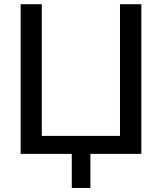

<svg xmlns="http://www.w3.org/2000/svg" viewBox="-20 -739 778 922"><path d="M414.1 163.6V0H658.7V-718.8H556.2V-86.4H180.7V-718.8H79.1V0H324.7V163.6Z"/></svg>

Font: Winston
Style: Regular
Weight: 400
Designer: Vernon Adams, Kim Jin-seong, David Berlow, Cristiano Sobral
Foundry: The Winston Project Authors
Version: Version 3.004